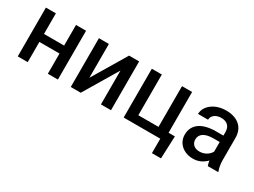

<svg xmlns="http://www.w3.org/2000/svg" viewBox="-48 -1091 2383 1800"><g transform="rotate(30 1143.5 -190.5)"><path d="M177.7 -528.3H69.8V0H177.7V-218.8H395.5V0H504.4V-528.3H395.5V-305.2H177.7Z M751.5 -162.1V-528.3H643.6V0H751.5L970.2 -366.2V0H1079.1V-528.3H970.2Z M1216.3 0H1612.8V156.7H1710.9L1720.7 -86.9H1652.3V-528.3H1543V-87.4H1324.7V-528.3H1216.3Z M2115.2 -45.9C2118.7 -28.3 2122.1 -12.2 2127.4 0H2238.8V-7.8C2227.1 -36.1 2219.7 -76.2 2219.7 -119.6V-358.9C2219.7 -478.5 2134.8 -538.1 2018.1 -538.1C1887.2 -538.1 1803.2 -459.5 1803.2 -377.9H1911.6C1911.6 -420.9 1951.2 -455.1 2011.7 -455.1C2077.6 -455.1 2110.8 -418 2110.8 -359.9V-320.8H2031.2C1880.4 -320.8 1792 -259.8 1792 -147.5C1792 -58.1 1864.7 9.8 1970.2 9.8C2025.4 9.8 2067.9 -11.7 2099.6 -39.1C2105 -43.5 2109.9 -48.3 2114.3 -53.2C2114.7 -50.8 2114.7 -48.3 2115.2 -45.9ZM2108.4 -143.6C2090.3 -110.4 2045.9 -78.6 1989.7 -78.6C1931.6 -78.6 1900.4 -113.3 1900.4 -158.7C1900.4 -217.8 1950.2 -251.5 2042 -251.5H2110.8V-147.9C2110.4 -146.5 2109.4 -145 2108.4 -143.6Z"/></g></svg>

Font: Bert Sans Medium
Style: Regular
Weight: 500
Designer: Christian Robertson (Google), Cristiano Sobral
Foundry: Google, Cristiano Sobral
Version: Version 3.101